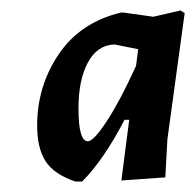

<svg xmlns="http://www.w3.org/2000/svg" viewBox="-20 -670 373 367"><path d="M218 -441Q178 -364 137 -323H124Q83 -337 67 -362Q51 -387 51 -430Q51 -505 92 -566Q133 -627 211 -646H216L273 -638L325 -650L333 -645L300 -404L296 -331L212 -325L227 -441ZM130 -463Q130 -400 148 -400Q159 -400 184.5 -439Q210 -478 240 -544L243 -567L244 -576L199 -585Q166 -584 148 -550.5Q130 -517 130 -463Z"/></svg>

Font: Alegreya Sans
Style: Bold Italic
Weight: 700
Italic angle: -7°
Designer: Juan Pablo del Peral
Foundry: Huerta Tipografica
Version: Version 2.007